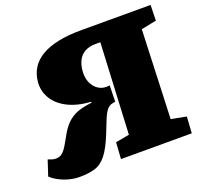

<svg xmlns="http://www.w3.org/2000/svg" viewBox="-131 -843 1053 999"><g transform="rotate(-20 396.0 -343.5)"><path d="M487 -608H459Q425 -608 401 -594.5Q377 -581 364.5 -557Q352 -533 349 -500Q346 -463 357.5 -436Q369 -409 390 -394Q411 -379 437 -379Q442 -379 447 -379.5Q452 -380 456 -381L454 -291L435 -287Q422 -284 411 -273Q400 -262 391 -243.5Q382 -225 373 -201.5Q364 -178 353 -151Q324 -78 295.5 -42.5Q267 -7 231.5 3.5Q196 14 147 14Q119 14 90 6.5Q61 -1 35.5 -14.5Q10 -28 -7 -44L21 -129Q33 -124 43 -121Q53 -118 64 -118Q77 -118 87 -122.5Q97 -127 106.5 -137Q116 -147 126.5 -164.5Q137 -182 151 -207Q173 -249 198 -273.5Q223 -298 256 -310.5Q289 -323 336 -328L337 -333Q261 -338 209 -364.5Q157 -391 132 -433Q107 -475 111 -524Q115 -567 135.5 -600Q156 -633 194 -655.5Q232 -678 287 -689.5Q342 -701 413 -701H799L797 -615L713 -598L694 -107L778 -91L772 0H380L386 -91L462 -105Z"/></g></svg>

Font: Literata Black
Style: Italic
Weight: 900
Italic angle: -2°
Designer: Latin by Veronika Burian and Jose Scaglione. Greek by Irene Vlachou. Cyrillic by Vera Evstafieva
Foundry: TypeTogether
Version: Version 3.002